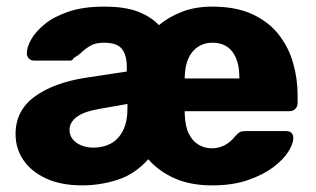

<svg xmlns="http://www.w3.org/2000/svg" viewBox="-20 -550 955 580"><path d="M228 10Q165 10 120 -10.5Q75 -31 51 -66Q27 -101 27 -145Q27 -216 84.5 -258Q142 -300 238 -315L363 -334V-348Q363 -384 348 -402.5Q333 -421 294 -421Q269 -421 253.5 -412Q238 -403 227 -392.5Q216 -382 203 -375Q201 -371 198.5 -369Q196 -367 192 -367H83Q73 -367 67 -373.5Q61 -380 61 -389Q61 -407 74 -430.5Q87 -454 115 -477Q143 -500 187.5 -515Q232 -530 295 -530Q358 -530 397.5 -514.5Q437 -499 460 -474Q490 -499 530 -514.5Q570 -530 621 -530Q693 -530 742.5 -507Q792 -484 822 -445.5Q852 -407 865.5 -359.5Q879 -312 879 -263V-239Q879 -228 872 -221Q865 -214 854 -214H538V-207Q539 -170 550 -147Q561 -124 579.5 -113Q598 -102 620 -102Q640 -102 658 -111Q676 -120 690 -138Q699 -148 704.5 -151Q710 -154 722 -154H844Q866 -154 866 -132Q866 -116 851 -92Q836 -68 805.5 -45Q775 -22 729 -6Q683 10 621 10Q555 10 507 -11.5Q459 -33 428 -69Q388 -24 335.5 -7Q283 10 228 10ZM262 -104Q292 -104 315 -116.5Q338 -129 351.5 -155.5Q365 -182 365 -222V-236L280 -221Q233 -213 211.5 -196.5Q190 -180 190 -158Q190 -141 200 -129Q210 -117 226.5 -110.5Q243 -104 262 -104ZM538 -313H703V-317Q703 -365 682.5 -393Q662 -421 621 -421Q598 -421 579.5 -409.5Q561 -398 550 -375.5Q539 -353 538 -317Z"/></svg>

Font: Rubik
Style: Bold
Weight: 700
Designer: Hubert and Fischer
Foundry: Hubert and Fischer
Version: Version 2.300;gftools[0.9.30]